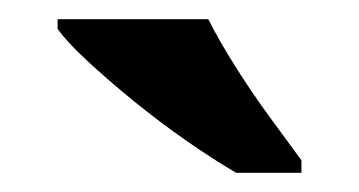

<svg xmlns="http://www.w3.org/2000/svg" viewBox="-20 -786 374 200"><path d="M226 -606Q202 -620 174 -639.5Q146 -659 119 -681Q92 -703 70.5 -723Q49 -743 40 -756V-766H197Q208 -744 225 -717Q242 -690 261 -664Q280 -638 294 -619V-606Z"/></svg>

Font: Noto Naskh Arabic UI
Style: Regular
Weight: 400
Designer: Monotype Design Team, David Williams, Mohamad Dakak and Nizar Qandah
Foundry: Monotype Imaging Inc.
Version: Version 2.014